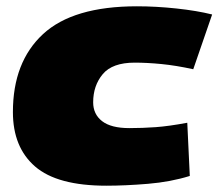

<svg xmlns="http://www.w3.org/2000/svg" viewBox="-20 -580 694 610"><path d="M318 10Q162 10 91.5 -51Q21 -112 21 -224Q21 -383 116.5 -471.5Q212 -560 415 -560Q476 -560 541 -553Q606 -546 654 -534L594 -360Q539 -372 493 -376.5Q447 -381 408 -381Q337 -381 306.5 -344.5Q276 -308 276 -255Q276 -217 304.5 -195Q333 -173 391 -173Q433 -173 474.5 -176Q516 -179 575 -190L583 -21Q522 -2 450 4Q378 10 318 10Z"/></svg>

Font: Georama Extended Black
Style: Italic
Weight: 900
Width: 7
Italic angle: -9°
Designer: Jean-Baptiste Levee
Foundry: Production Type
Version: Version 1.000